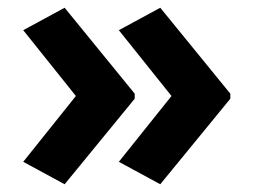

<svg xmlns="http://www.w3.org/2000/svg" viewBox="-20 -522 655 496"><path d="M575 -267 394 -46 287 -104 423 -274 287 -444 394 -502 575 -280ZM328 -267 147 -46 40 -104 176 -274 40 -444 147 -502 328 -280Z"/></svg>

Font: Noto Sans Myanmar
Style: Regular
Weight: 400
Designer: Monotype Design Team
Foundry: Monotype Imaging Inc.
Version: Version 2.107